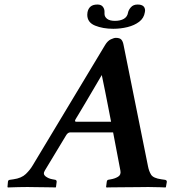

<svg xmlns="http://www.w3.org/2000/svg" viewBox="-20 -825 759 847"><path d="M619 -771Q615 -745 594 -729Q573 -713 542.5 -705.5Q512 -698 480 -698Q434 -698 399.5 -712Q365 -726 365 -760Q365 -763 365.5 -765.5Q366 -768 366 -771Q369 -787 379.5 -796Q390 -805 410 -805Q426 -805 433.5 -795.5Q441 -786 441 -774V-764Q441 -751 452.5 -742Q464 -733 487 -733Q511 -733 526.5 -742Q542 -751 545 -770Q547 -781 557.5 -793Q568 -805 587 -805Q620 -805 620 -778Q620 -774 619 -771ZM633 -91Q637 -70 646.5 -54.5Q656 -39 692 -34L706 -32Q709 -32 712.5 -30Q716 -28 716 -23L712 0L710 2Q710 2 686.5 1Q663 0 634 0Q621 0 591 0.5Q561 1 528.5 1Q496 1 473 1.5Q450 2 450 2L448 0L451 -23Q452 -31 458 -32L469 -34Q487 -37 501 -45.5Q515 -54 511 -73L479 -241H290Q279 -241 271 -227L178 -73Q168 -57 181 -47Q194 -37 212 -34L223 -32Q230 -31 230 -23L227 0L225 2Q225 2 211 1.5Q197 1 176.5 1Q156 1 135.5 0.5Q115 0 101 0Q82 0 62 0.5Q42 1 28.5 1.5Q15 2 15 2L13 0L15 -23Q15 -28 18.5 -30Q22 -32 25 -32L39 -34Q75 -39 94 -57.5Q113 -76 124 -95L444 -627Q455 -645 469 -651.5Q483 -658 491 -658Q508 -658 515 -650.5Q522 -643 525 -627ZM316 -288H470Q462 -330 456 -360Q450 -390 444 -421Q438 -452 429 -494Q415 -470 395.5 -437Q376 -404 357.5 -372.5Q339 -341 326.5 -320.5Q314 -300 314 -300Q307 -288 316 -288Z"/></svg>

Font: Libertinus Serif SemiBold
Style: Italic
Weight: 600
Italic angle: -11.5°
Designer: Philipp H. Poll, Khaled Hosny
Foundry: Caleb Maclennan
Version: Version 7.051;RELEASE